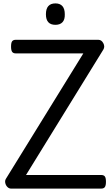

<svg xmlns="http://www.w3.org/2000/svg" viewBox="-20 -1109 653 1129"><path d="M45 0Q33 0 23.5 -9.5Q14 -19 11 -33Q8 -47 15 -58L470 -795H73Q58 -795 51.5 -804Q45 -813 45 -835Q45 -858 51.5 -866.5Q58 -875 73 -875H558Q577 -875 587.5 -855Q598 -835 588 -818L133 -80H575Q590 -80 596.5 -71.5Q603 -63 603 -40Q603 -18 596.5 -9Q590 0 575 0ZM306 -963Q278 -963 264 -978.5Q250 -994 250 -1025Q250 -1057 264 -1073Q278 -1089 306 -1089Q333 -1089 347 -1073Q361 -1057 361 -1025Q362 -994 347.5 -978.5Q333 -963 306 -963Z"/></svg>

Font: Playwrite GB S
Style: Regular
Weight: 400
Designer: Veronika Burian, José Scaglione
Foundry: TypeTogether
Version: Version 1.000